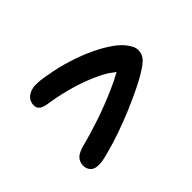

<svg xmlns="http://www.w3.org/2000/svg" viewBox="-90 -751 880 880"><g transform="rotate(-45 350.0 -310.5)"><path d="M136 -78Q105 -78 92 -96.5Q79 -115 84 -139Q88 -158 102 -170Q116 -182 149 -191Q212 -207 281 -230.5Q350 -254 416 -283Q458 -301 495 -322Q481 -333 465 -344Q429 -366 382 -385Q335 -404 280.5 -418.5Q226 -433 167 -442Q139 -446 127 -458Q115 -470 119 -493Q123 -517 144.5 -530Q166 -543 190 -543Q206 -543 220.5 -541.5Q235 -540 262 -535Q322 -525 379 -507Q436 -489 484.5 -466Q533 -443 569 -417Q605 -391 622 -363Q633 -347 635.5 -334Q638 -321 635 -308Q633 -296 625 -284.5Q617 -273 597 -258Q563 -234 514 -209.5Q465 -185 410.5 -162Q356 -139 303 -120.5Q250 -102 207 -91Q179 -83 164 -80.5Q149 -78 136 -78Z"/></g></svg>

Font: Shantell Sans Light Medium
Style: Italic
Weight: 500
Italic angle: -11°
Version: Version 1.011;[c5ecc13dd]